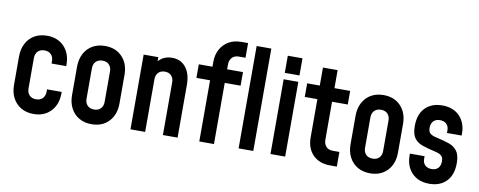

<svg xmlns="http://www.w3.org/2000/svg" viewBox="-65 -1066 3458 1385"><g transform="rotate(10 1664.0 -374.0)"><path d="M221 12.5Q168.5 12.5 129.5 -10.2Q90.5 -33 68.8 -74Q47 -115 47 -169.5V-378.5Q47 -432.5 68.8 -473.8Q90.5 -515 129.5 -537.8Q168.5 -560.5 221 -560.5Q300 -560.5 347.2 -510.5Q394.5 -460.5 394.5 -378.5V-368.5H287V-386Q287 -416 269.5 -434.5Q252 -453 221 -453Q190 -453 172.2 -434.5Q154.5 -416 154.5 -386V-162Q154.5 -132 172.2 -113.5Q190 -95 221 -95Q252 -95 269.5 -113.5Q287 -132 287 -162V-179.5H394.5V-169.5Q394.5 -88 347.2 -37.8Q300 12.5 221 12.5Z M646 12.5Q593.5 12.5 554.5 -10.2Q515.5 -33 493.8 -74Q472 -115 472 -169.5V-378.5Q472 -432.5 493.8 -473.8Q515.5 -515 554.5 -537.8Q593.5 -560.5 646 -560.5Q725 -560.5 772.2 -510.5Q819.5 -460.5 819.5 -378.5V-169.5Q819.5 -88 772.2 -37.8Q725 12.5 646 12.5ZM646 -95Q677 -95 694.5 -113.5Q712 -132 712 -162V-386Q712 -416 694.5 -434.5Q677 -453 646 -453Q615 -453 597.2 -434.5Q579.5 -416 579.5 -386V-162Q579.5 -132 597.2 -113.5Q615 -95 646 -95Z M930 0V-547.5H1037.5V-465.5L1018 -487Q1035.5 -523 1066 -541.8Q1096.5 -560.5 1136.5 -560.5Q1201 -560.5 1238 -514Q1275 -467.5 1275 -386V0H1167.5V-386Q1167.5 -416 1150.2 -434.5Q1133 -453 1103 -453Q1072.5 -453 1055 -434.5Q1037.5 -416 1037.5 -386V0Z M1434 0V-448H1334V-547.5H1434V-583Q1434 -634.5 1455.5 -674.5Q1477 -714.5 1516 -737.2Q1555 -760 1608 -760H1657.5V-652.5H1608Q1577 -652.5 1559.2 -633.2Q1541.5 -614 1541.5 -583V-547.5H1657.5V-448H1541.5V0ZM1722 0V-750H1829.5V0Z M1955.5 0V-547.5H2063V0ZM1955.5 -594.5V-720H2063V-594.5Z M2393.5 6.5Q2314.5 6.5 2267.2 -40.5Q2220 -87.5 2220 -170.5V-448.5H2127.5V-548H2220V-680H2327.5V-548H2442.5V-448.5H2327.5V-170.5Q2327.5 -139 2345 -120Q2362.5 -101 2393.5 -101H2442.5V6.5Z M2686 12.5Q2633.5 12.5 2594.5 -10.2Q2555.5 -33 2533.8 -74Q2512 -115 2512 -169.5V-378.5Q2512 -432.5 2533.8 -473.8Q2555.5 -515 2594.5 -537.8Q2633.5 -560.5 2686 -560.5Q2765 -560.5 2812.2 -510.5Q2859.5 -460.5 2859.5 -378.5V-169.5Q2859.5 -88 2812.2 -37.8Q2765 12.5 2686 12.5ZM2686 -95Q2717 -95 2734.5 -113.5Q2752 -132 2752 -162V-386Q2752 -416 2734.5 -434.5Q2717 -453 2686 -453Q2655 -453 2637.2 -434.5Q2619.5 -416 2619.5 -386V-162Q2619.5 -132 2637.2 -113.5Q2655 -95 2686 -95Z M3120.5 12.5Q3039.5 12.5 2992.5 -36.2Q2945.5 -85 2945.5 -165V-177.5H3053V-157.5Q3053 -129 3070.5 -112Q3088 -95 3118.5 -95Q3149 -95 3166 -112.8Q3183 -130.5 3183 -163.5Q3183 -182.5 3176.2 -194Q3169.5 -205.5 3155.5 -212.5Q3141.5 -219.5 3118 -224.5Q3066 -236 3027 -249.5Q2988 -263 2966.8 -292.2Q2945.5 -321.5 2945.5 -380Q2945.5 -467 2992.2 -513.8Q3039 -560.5 3116 -560.5Q3197 -560.5 3243.8 -511.8Q3290.5 -463 3290.5 -383V-370.5H3183V-390.5Q3183 -418.5 3165.8 -435.8Q3148.5 -453 3117.5 -453Q3087.5 -453 3070.2 -435.2Q3053 -417.5 3053 -385Q3053 -366 3059.5 -354.5Q3066 -343 3080.5 -336Q3095 -329 3118 -324Q3168.5 -313 3207.2 -299.8Q3246 -286.5 3268.2 -257Q3290.5 -227.5 3290.5 -168Q3290.5 -81.5 3244.2 -34.5Q3198 12.5 3120.5 12.5Z"/></g></svg>

Font: Mohave SemiBold
Style: Regular
Weight: 600
Designer: Gumpita Rahayu
Foundry: Tokotype
Version: Version 2.003